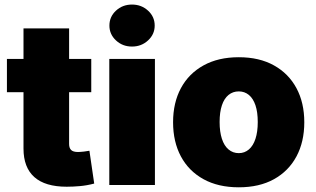

<svg xmlns="http://www.w3.org/2000/svg" viewBox="-20 -796 1358 826"><path d="M372.6 -542.5V-399.4H9.8V-542.5ZM81.1 -673.8H277.3V-176.8Q277.3 -159.2 286.1 -150.6Q294.9 -142.1 315.4 -142.1Q324.7 -142.1 341.8 -144Q358.9 -146 364.7 -147.5L385.3 -6.3Q354 2 324.2 4.6Q294.4 7.3 267.1 7.3Q174.3 7.3 127.7 -34.2Q81.1 -75.7 81.1 -156.7Z M450.2 0V-542.5H646.5V0ZM547.9 -595.7Q507.3 -595.7 479 -622.1Q450.7 -648.4 450.7 -686Q450.7 -724.1 479 -750.2Q507.3 -776.4 547.9 -776.4Q588.4 -776.4 616.9 -750.2Q645.5 -724.1 645.5 -686Q645.5 -648.4 616.9 -622.1Q588.4 -595.7 547.9 -595.7Z M1007.3 9.8Q918.9 9.8 855.5 -25.1Q792 -60.1 758.3 -123Q724.6 -186 724.6 -270Q724.6 -354 758.3 -416.7Q792 -479.5 855.5 -514.6Q918.9 -549.8 1007.3 -549.8Q1095.7 -549.8 1158.7 -514.6Q1221.7 -479.5 1255.4 -416.7Q1289.1 -354 1289.1 -270Q1289.1 -186 1255.4 -123Q1221.7 -60.1 1158.7 -25.1Q1095.7 9.8 1007.3 9.8ZM1007.3 -137.2Q1032.2 -137.2 1050.8 -153.1Q1069.3 -168.9 1079.1 -199Q1088.9 -229 1088.9 -271Q1088.9 -313.5 1079.1 -342.8Q1069.3 -372.1 1050.8 -387.5Q1032.2 -402.8 1007.3 -402.8Q981.9 -402.8 963.1 -387.5Q944.3 -372.1 934.6 -342.8Q924.8 -313.5 924.8 -271Q924.8 -229 934.6 -199Q944.3 -168.9 963.1 -153.1Q981.9 -137.2 1007.3 -137.2Z"/></svg>

Font: Inter 16pt Black
Style: Regular
Weight: 900
Version: Version 4.001;git-66647c0bb